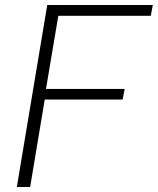

<svg xmlns="http://www.w3.org/2000/svg" viewBox="-20 -744 628 764"><path d="M168 -724H588L580 -681H212L163 -390H476L468 -348H158L100 0H47Z"/></svg>

Font: Nebula Sans Light
Style: Regular
Weight: 300
Italic angle: -9°
Designer: Paul D. Hunt for Adobe (as Source Sans)
Foundry: Nebula Entertainment & Broadcasting LLC
Version: Version 1.010